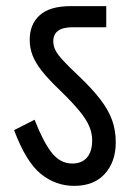

<svg xmlns="http://www.w3.org/2000/svg" viewBox="-20 -642 432 627"><path d="M358 -177Q358 -114 322.5 -74.5Q287 -35 222 -35Q162 -35 113.5 -74Q65 -113 26 -217L93 -251Q120 -181 148 -144.5Q176 -108 216 -108Q247 -108 264 -127.5Q281 -147 281 -184Q281 -207 271.5 -229.5Q262 -252 239.5 -279.5Q217 -307 177 -346Q138 -383 116.5 -410.5Q95 -438 86 -462Q77 -486 77 -512Q77 -563 110 -592.5Q143 -622 211 -622H327V-553H217Q154 -553 154 -507Q154 -492 161 -478Q168 -464 186.5 -444Q205 -424 239 -392Q282 -351 308 -317Q334 -283 346 -250Q358 -217 358 -177Z"/></svg>

Font: Noto Sans Devanagari Condensed
Style: Regular
Weight: 400
Width: 3
Designer: Jelle Bosma - Monotype Design Team
Foundry: Monotype Imaging Inc.
Version: Version 2.004; ttfautohint (v1.8.4.7-5d5b)